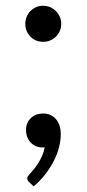

<svg xmlns="http://www.w3.org/2000/svg" viewBox="-20 -513 302 668"><path d="M82 121Q78 117.5 76.5 114.5Q75 111.5 75 107Q75 103.5 77.2 100Q79.5 96.5 82.5 93.5Q87.5 88 95.2 79Q103 70 111 57.8Q119 45.5 125.8 30.8Q132.5 16 135.5 -0.5Q134 0 132.2 0Q130.5 0 129 0Q103 0 86.8 -17.2Q70.5 -34.5 70.5 -61.5Q70.5 -85 86.8 -101.5Q103 -118 130 -118Q145 -118 156.5 -112.5Q168 -107 175.8 -97.2Q183.5 -87.5 187.5 -74.8Q191.5 -62 191.5 -47Q191.5 -24.5 185.2 -0.2Q179 24 166.8 47.8Q154.5 71.5 137 94Q119.5 116.5 97 135.5ZM68 -430Q68 -443 72.8 -454.5Q77.5 -466 85.8 -474.5Q94 -483 105.5 -488Q117 -493 130 -493Q143 -493 154.5 -488Q166 -483 174.5 -474.5Q183 -466 188 -454.5Q193 -443 193 -430Q193 -416.5 188 -405.2Q183 -394 174.5 -385.5Q166 -377 154.5 -372.2Q143 -367.5 130 -367.5Q117 -367.5 105.5 -372.2Q94 -377 85.8 -385.5Q77.5 -394 72.8 -405.2Q68 -416.5 68 -430Z"/></svg>

Font: Lato-Regular
Style: Regular
Weight: 400
Designer: Lukasz Dziedzic with Adam Twardoch and Botio Nikoltchev
Foundry: tyPoland Lukasz Dziedzic
Version: Version 2.015; 2015-08-06; http://www.latofonts.com/